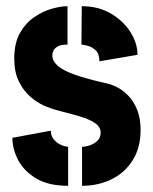

<svg xmlns="http://www.w3.org/2000/svg" viewBox="-20 -595 494 620"><path d="M245 5V-121Q257 -121 271 -126Q285 -131 295 -141Q305 -151 305 -166Q305 -186 285.5 -198.5Q266 -211 236.5 -219.5Q207 -228 175.5 -236Q144 -244 120 -255Q98 -265 76.5 -284Q55 -303 40.5 -333Q26 -363 26 -406Q26 -456 44.5 -488.5Q63 -521 91 -540Q119 -559 148 -567Q177 -575 198 -575V-451Q175 -451 164.5 -444Q154 -437 151.5 -429Q149 -421 149 -416Q149 -398 166.5 -382.5Q184 -367 222.5 -353.5Q261 -340 323 -326Q343 -322 362.5 -311Q382 -300 398 -282Q414 -264 424 -237.5Q434 -211 434 -175Q434 -118 408.5 -77.5Q383 -37 340 -16Q297 5 245 5ZM200 5Q136 5 96.5 -19Q57 -43 38.5 -78.5Q20 -114 20 -150L144 -173Q144 -158 152.5 -146.5Q161 -135 174 -128.5Q187 -122 200 -121ZM301 -397Q301 -422 288.5 -433Q276 -444 262 -447.5Q248 -451 243 -451L244 -575Q298 -575 338.5 -551Q379 -527 401.5 -491Q424 -455 424 -418Z"/></svg>

Font: Stick No Bills ExtraLight ExtraBold
Style: Regular
Weight: 800
Version: Version 2.000